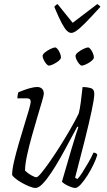

<svg xmlns="http://www.w3.org/2000/svg" viewBox="-20 -931 532 951"><path d="M156 0Q144 0 125.5 -7.5Q107 -15 87.5 -26Q68 -37 55 -48Q42 -59 40 -65Q40 -90 49.5 -131Q59 -172 72.5 -218.5Q86 -265 99.5 -308.5Q113 -352 122.5 -384.5Q132 -417 132 -428Q132 -444 113 -444H66Q66 -450 67.5 -459.5Q69 -469 71 -474Q100 -486 123.5 -493Q147 -500 166 -500Q178 -500 187.5 -492Q197 -484 197 -466Q197 -459 187.5 -427Q178 -395 164.5 -349.5Q151 -304 137 -254Q123 -204 113.5 -159.5Q104 -115 104 -86Q118 -72 135.5 -62.5Q153 -53 160 -53Q167 -53 184.5 -74Q202 -95 226.5 -130Q251 -165 277.5 -207Q304 -249 328.5 -291.5Q353 -334 370 -369Q376 -392 380.5 -427.5Q385 -463 389 -500Q410 -500 428.5 -495Q447 -490 447 -466Q447 -443 434 -382Q421 -321 399.5 -235.5Q378 -150 352 -51L363 -44Q372 -52 386.5 -74.5Q401 -97 417 -124.5Q433 -152 443 -175Q457 -175 462 -164Q456 -143 442.5 -115Q429 -87 412.5 -61Q396 -35 380 -17.5Q364 0 352 0Q344 0 329.5 -5.5Q315 -11 302.5 -18.5Q290 -26 287 -32L335 -196Q347 -237 356.5 -266.5Q366 -296 368 -301L363 -304Q344 -270 322.5 -229Q301 -188 278 -147.5Q255 -107 232.5 -73.5Q210 -40 190.5 -20Q171 0 156 0ZM385 -606Q380 -606 372.5 -614.5Q365 -623 359.5 -634.5Q354 -646 354 -654Q354 -662 366.5 -672Q379 -682 394 -689Q409 -696 416 -696Q422 -696 429 -687Q436 -678 440.5 -666.5Q445 -655 445 -647Q445 -639 433.5 -629.5Q422 -620 407.5 -613Q393 -606 385 -606ZM222 -606Q217 -606 209.5 -614.5Q202 -623 196.5 -634.5Q191 -646 191 -654Q191 -662 203.5 -672Q216 -682 231 -689Q246 -696 253 -696Q259 -696 266 -687Q273 -678 277.5 -666.5Q282 -655 282 -647Q282 -639 270.5 -629.5Q259 -620 244.5 -613Q230 -606 222 -606ZM333 -768Q323 -768 312 -778Q301 -788 286 -816Q271 -844 249 -897Q251 -899 254 -903Q257 -907 265 -911L340 -818L462 -911Q468 -907 472.5 -903Q477 -899 477 -897Q429 -844 401 -816Q373 -788 358 -778Q343 -768 333 -768Z"/></svg>

Font: Texturina 72pt 72pt Thin
Style: Italic
Weight: 100
Italic angle: -11°
Designer: Guillermo Torres Carreño
Foundry: Omnibus-Type
Version: Version 1.002; ttfautohint (v1.8.3)